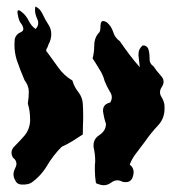

<svg xmlns="http://www.w3.org/2000/svg" viewBox="-20 -542 528 576"><path d="M25.4 -2Q20.5 -9.8 20.5 -18.6Q20.5 -27.3 25.4 -37.1Q29.3 -44.4 29.3 -50.8Q29.3 -61.5 18.6 -69.3Q14.6 -76.7 14.6 -83.5Q14.6 -84 14.6 -84.5Q14.6 -94.2 23.4 -103Q38.1 -117.7 48.8 -129.9Q68.4 -149.9 70.3 -178.2Q70.3 -178.2 70.3 -184.6Q70.3 -209 63.5 -231.4Q66.4 -249.5 66.4 -267.1Q66.4 -284.7 53.7 -301.3Q41 -330.6 30.3 -361.8Q23.4 -384.3 23.4 -406.2Q23.4 -416 24.4 -425.8Q28.3 -439.9 43 -445.8Q56.6 -451.7 43.9 -470.7Q37.1 -477.1 33.2 -498.5Q29.3 -520 45.9 -505.4Q58.6 -495.6 66.4 -479Q75.2 -462.4 86.9 -455.1Q94.7 -463.4 94.7 -473.1Q94.7 -480 90.8 -487.3Q85 -500.5 85 -512.7Q85 -517.6 85.9 -522.5Q99.6 -517.1 107.4 -500.5Q115.2 -483.9 123 -471.7Q133.8 -457 133.8 -439.9Q133.8 -422.9 125 -407.7Q124 -401.9 120.1 -396Q116.2 -389.6 122.1 -384.8Q138.7 -362.3 155.3 -338.9Q171.9 -315.4 197.3 -300.3Q202.1 -282.2 214.8 -266.1Q227.5 -250 228.5 -230Q229.5 -212.9 229.5 -195.3V-184.1Q228.5 -161.1 228.5 -138.7Q217.8 -131.8 207 -125Q206.1 -124.5 205.1 -123.5Q201.2 -121.1 197.3 -118.7Q181.6 -108.9 165 -101.6Q139.6 -76.2 121.1 -44.9Q102.5 -13.7 73.2 6.8Q62.5 12.2 46.9 11.7Q30.3 11.7 25.4 -2ZM267.6 5.9Q264.6 -12.7 264.6 -31.7Q264.6 -39.6 264.6 -47.4Q265.6 -53.2 265.6 -59.1Q265.6 -80.1 260.7 -100.6Q260.7 -104 260.7 -106.9Q260.7 -125 277.3 -136.2Q297.9 -149.4 297.9 -170.4Q292 -187.5 289.1 -208Q289.1 -209.5 289.1 -210.9Q289.1 -229.5 310.5 -234.4Q315.4 -242.2 315.4 -250Q315.4 -258.8 309.6 -267.1Q299.8 -283.7 293.9 -298.8Q289.1 -317.9 278.3 -334Q268.6 -350.6 257.8 -366.7Q262.7 -384.8 262.7 -405.8Q262.7 -426.3 274.4 -441.4Q281.2 -445.8 281.2 -458.5Q281.2 -465.8 282.2 -470.2Q282.2 -470.7 282.2 -471.2Q283.2 -474.6 284.2 -476.6Q286.1 -479 290 -479Q293 -479 299.8 -475.6Q313.5 -464.4 319.3 -446.8Q324.2 -429.2 339.8 -418Q353.5 -397.9 368.2 -378.4Q382.8 -358.9 399.4 -340.3Q397.5 -356.9 395.5 -375Q395.5 -377.4 395.5 -380.4Q395.5 -395.5 408.2 -405.8Q416 -405.8 418.9 -402.8Q422.9 -400.4 424.8 -395.5Q428.7 -384.3 428.7 -367.7Q427.7 -351.6 440.4 -343.3Q449.2 -329.6 462.9 -314.5Q470.7 -306.2 470.7 -296.9Q470.7 -289.6 465.8 -281.7Q460 -273.4 460 -265.1Q460 -257.8 464.8 -250.5Q473.6 -236.3 473.6 -221.2Q473.6 -219.7 473.6 -218.3Q473.6 -216.8 473.6 -215.3Q473.6 -186 453.1 -164.6Q431.6 -141.6 416 -118.7Q403.3 -101.6 390.6 -85Q377 -68.4 369.1 -48.3Q380.9 -39.6 380.9 -25.4Q380.9 -19.5 378.9 -13.2Q374 4.4 357.4 4.4Q352.5 4.4 347.7 3.4Q339.8 -1 332 -1Q322.3 -1 313.5 5.9Q302.7 13.7 291 13.7Q283.2 13.7 276.4 10.7Q273.4 9.8 271.5 9.3Q268.6 8.3 267.6 5.9Z"/></svg>

Font: Brazier Flame
Style: Regular
Weight: 400
Designer: Walter E Stewart
Version: 0.1